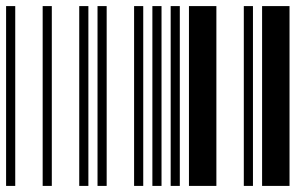

<svg xmlns="http://www.w3.org/2000/svg" viewBox="-20 -610 1000 630"><path d="M0 0V-590H30V0ZM120 0V-590H150V0ZM240 0V-590H270V0ZM300 0V-590H330V0ZM420 0V-590H450V0ZM480 0V-590H510V0ZM540 0V-590H570V0ZM600 0V-590H690V0ZM780 0V-590H810V0ZM840 0V-590H930V0Z"/></svg>

Font: Libre Barcode 39 Extended
Style: Regular
Weight: 400
Version: Version 1.005; ttfautohint (v1.8.3)